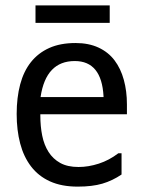

<svg xmlns="http://www.w3.org/2000/svg" viewBox="-20 -697 540 714"><path d="M131 -336H365V-339Q358 -470 258 -470Q151 -470 131 -337ZM261 -537Q310 -537 346.5 -520Q383 -503 406 -472.5Q429 -442 440.5 -400Q452 -358 452 -309V-272H130V-267Q130 -227 137 -192.5Q144 -158 160.5 -132Q177 -106 204 -91Q231 -76 272 -76Q309 -76 347.5 -88.5Q386 -101 420 -127H432V-48Q398 -25 360.5 -14Q323 -3 269 -3Q209 -3 166 -22.5Q123 -42 95.5 -78Q68 -114 55 -163.5Q42 -213 42 -273Q42 -334 55 -383Q68 -432 95 -466Q122 -500 163 -518.5Q204 -537 261 -537ZM388 -612H112V-677H388Z"/></svg>

Font: D2Coding
Style: Regular
Weight: 400
Monospace: yes
Designer: Yong-Rak Park; Jeong-Hwan Yoon; Sang-Min Lee;
Foundry: NHN Corporation
Version: Version 1.3.2; Build 20180524